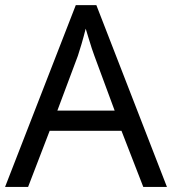

<svg xmlns="http://www.w3.org/2000/svg" viewBox="-20 -737 679 757"><path d="M544.9 0 459 -221.2H175.8L90.8 0H0L278.8 -716.8H359.9L638.2 0ZM432.1 -300.8 352.1 -517.1Q349.1 -524.9 342 -545.9Q335 -566.9 328.4 -589.4Q321.8 -611.8 317.9 -624Q310.1 -592.8 301.5 -563.5Q293 -534.2 287.1 -517.1L206.1 -300.8Z"/></svg>

Font: Defago Noto Sans
Style: Regular
Weight: 400
Designer: John M. Durdin
Foundry: Lao IT Dev Co., Ltd.
Version: Version 1.000 2007 initial release